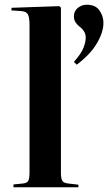

<svg xmlns="http://www.w3.org/2000/svg" viewBox="-20 -793 461 813"><path d="M37 0V-12L77 -16Q95 -18 100 -28Q105 -38 105 -65V-687Q105 -719 98.5 -731.5Q92 -744 71 -746L28 -749L29 -760L231 -767L238 -761V-62Q238 -38 243.5 -28Q249 -18 269 -16L312 -11V0ZM305 -519 293 -531Q324 -566 333.5 -590.5Q343 -615 343 -634Q343 -661 316 -681Q306 -689 299.5 -699Q293 -709 293 -724Q293 -746 309.5 -759.5Q326 -773 348 -773Q384 -773 401 -749Q418 -725 418 -696Q418 -657 390.5 -610Q363 -563 305 -519Z"/></svg>

Font: Literata 72pt SemiBold
Style: Regular
Weight: 600
Designer: Latin by Veronika Burian and Jose Scaglione. Greek by Irene Vlachou. Cyrillic by Vera Evstafieva.
Foundry: TypeTogether
Version: Version 3.002